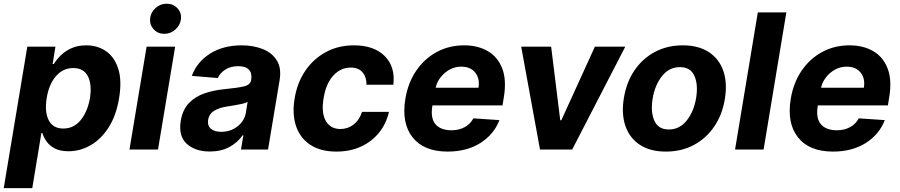

<svg xmlns="http://www.w3.org/2000/svg" viewBox="-39 -793 4773 1018"><path d="M-19.2 204.5 105.8 -545.5H255L240.1 -453.8H246.4Q259.9 -476.2 282.8 -498.9Q305.8 -521.7 339.3 -537.1Q372.9 -552.6 418.3 -552.6Q478.3 -552.6 523.3 -521.5Q568.2 -490.4 588.1 -428.1Q608 -365.8 592.3 -272Q577.4 -180.8 537.5 -118.1Q497.5 -55.4 441.9 -23.3Q386.4 8.9 324.2 8.9Q280.2 8.9 252.1 -5.7Q224.1 -20.2 208.3 -42.4Q192.5 -64.6 185.7 -87.4H180.4L132.1 204.5ZM208.5 -272.7Q196.7 -199.9 219.3 -155.7Q241.8 -111.5 296.5 -111.5Q352.6 -111.5 389 -156.4Q425.4 -201.3 437.9 -272.7Q449.2 -343.8 427.4 -388Q405.5 -432.2 349.4 -432.2Q294.7 -432.2 257.5 -389Q220.2 -345.9 208.5 -272.7Z M647.4 0 738.3 -545.5H889.6L798.7 0ZM831.7 -613.6Q798.3 -613.6 776.3 -637.1Q754.3 -660.5 756.7 -693.5Q759.6 -726.6 785.3 -750Q811.1 -773.4 844.5 -773.4Q878.6 -773.4 901.1 -750Q923.7 -726.6 920.5 -693.5Q917.3 -660.5 891.5 -637.1Q865.8 -613.6 831.7 -613.6Z M1073.5 10.3Q995.7 10.3 951 -30.7Q906.2 -71.7 919.4 -152.3Q929.7 -213.1 964.1 -247.9Q998.6 -282.7 1048.1 -299Q1097.7 -315.3 1152.3 -320.3Q1224.1 -327.4 1256.2 -335.4Q1288.4 -343.4 1293 -369.3V-371.4Q1298.3 -405.2 1280.7 -423.7Q1263.1 -442.1 1224.8 -442.1Q1184.3 -442.1 1156.2 -424.4Q1128.2 -406.6 1115.8 -379.3L978 -390.6Q1005.7 -465.2 1075.1 -508.9Q1144.5 -552.6 1242.9 -552.6Q1303.3 -552.6 1352.8 -533.4Q1402.3 -514.2 1428.3 -473.5Q1454.2 -432.9 1443.5 -367.9L1382.1 0H1238.6L1251.4 -75.6H1247.2Q1221.2 -37.6 1177.6 -13.7Q1133.9 10.3 1073.5 10.3ZM1134.2 -94.1Q1183.9 -94.1 1220.5 -123Q1257.1 -152 1264.6 -195L1273.8 -252.8Q1264.2 -246.8 1244.7 -242.4Q1225.1 -237.9 1203.7 -234.6Q1182.2 -231.2 1165.5 -228.3Q1124.6 -222.7 1097.1 -206Q1069.6 -189.3 1064.6 -157.3Q1060 -126.4 1079.4 -110.3Q1098.7 -94.1 1134.2 -94.1Z M1744.7 10.7Q1660.9 10.7 1606.5 -25Q1552.2 -60.7 1530.7 -124.3Q1509.2 -187.9 1523.1 -270.6Q1536.6 -354.4 1579.7 -417.8Q1622.9 -481.2 1688.9 -516.9Q1755 -552.6 1837.7 -552.6Q1944.6 -552.6 2001.2 -495.4Q2057.9 -438.2 2046.5 -343.8H1904.1Q1904.8 -384.2 1883.3 -409.4Q1861.9 -434.7 1820.7 -434.7Q1767.4 -434.7 1728.3 -392.4Q1689.3 -350.1 1676.8 -272.7Q1663.7 -194.6 1688.4 -151.8Q1713.1 -109 1766 -109Q1805.4 -109 1835.9 -132.8Q1866.5 -156.6 1880.7 -199.9H2023.4Q2009.2 -137.4 1970.9 -89.8Q1932.5 -42.3 1875 -15.8Q1817.5 10.7 1744.7 10.7Z M2334.2 10.7Q2208.1 10.7 2148.4 -65Q2088.8 -140.6 2110.4 -270.2Q2124.6 -354.4 2167.8 -418Q2210.9 -481.5 2276.3 -517Q2341.6 -552.6 2421.9 -552.6Q2494.3 -552.6 2547.2 -522Q2600.1 -491.5 2623.9 -429.9Q2647.7 -368.3 2632.1 -275.6L2625.4 -234H2253.9L2253.2 -230.1Q2242.9 -165.8 2270.2 -134.1Q2297.6 -102.3 2355.5 -102.3Q2393.5 -102.3 2423.8 -118.3Q2454.2 -134.2 2470.9 -165.5L2609 -156.2Q2579.9 -80.3 2508 -34.8Q2436.1 10.7 2334.2 10.7ZM2271 -327.8H2497.9Q2506 -376.4 2480.8 -408Q2455.6 -439.6 2406.6 -439.6Q2373.9 -439.6 2345.5 -424.2Q2317.1 -408.7 2297.2 -383.2Q2277.3 -357.6 2271 -327.8Z M3276.3 -545.5 2994.7 0H2824.2L2724.4 -545.5H2883.2L2931.5 -155.2H2937.1L3115.1 -545.5Z M3491.8 10.7Q3408.4 10.7 3353.9 -25Q3299.4 -60.7 3277.2 -124.6Q3255 -188.6 3268.8 -273.1Q3282.3 -356.9 3324.9 -419.7Q3367.5 -482.6 3433.2 -517.6Q3498.9 -552.6 3581.3 -552.6Q3664.4 -552.6 3719.1 -516.9Q3773.8 -481.2 3796 -417.3Q3818.2 -353.3 3804.3 -268.5Q3790.8 -185 3748 -122.2Q3705.3 -59.3 3639.7 -24.3Q3574.2 10.7 3491.8 10.7ZM3507.1 -106.5Q3564.3 -106.5 3602.1 -154.1Q3639.9 -201.7 3652 -273.8Q3663.4 -344.5 3642.8 -390.8Q3622.2 -437.1 3566.1 -437.1Q3508.5 -437.1 3470.7 -389.2Q3432.9 -341.3 3421.2 -269.2Q3409.8 -198.9 3430.6 -152.7Q3451.3 -106.5 3507.1 -106.5Z M4130.3 -727.3 4009.6 0H3858.3L3979 -727.3Z M4377.5 10.7Q4251.4 10.7 4191.8 -65Q4132.1 -140.6 4153.8 -270.2Q4168 -354.4 4211.1 -418Q4254.3 -481.5 4319.6 -517Q4384.9 -552.6 4465.2 -552.6Q4537.6 -552.6 4590.6 -522Q4643.5 -491.5 4667.3 -429.9Q4691.1 -368.3 4675.4 -275.6L4668.7 -234H4297.2L4296.5 -230.1Q4286.2 -165.8 4313.6 -134.1Q4340.9 -102.3 4398.8 -102.3Q4436.8 -102.3 4467.2 -118.3Q4497.5 -134.2 4514.2 -165.5L4652.3 -156.2Q4623.2 -80.3 4551.3 -34.8Q4479.4 10.7 4377.5 10.7ZM4314.3 -327.8H4541.2Q4549.4 -376.4 4524.1 -408Q4498.9 -439.6 4449.9 -439.6Q4417.3 -439.6 4388.8 -424.2Q4360.4 -408.7 4340.6 -383.2Q4320.7 -357.6 4314.3 -327.8Z"/></svg>

Font: Inter UI
Style: Bold Italic
Weight: 700
Italic angle: 9.39999°
Designer: Rasmus Andersson
Foundry: rsms
Version: 3.2;8d6f07862